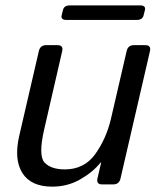

<svg xmlns="http://www.w3.org/2000/svg" viewBox="-20 -679 587 707"><path d="M225.1 -605.5Q203.1 -605.5 207 -622.6L211.9 -642.1Q215.8 -659.2 237.8 -659.2H495.6Q517.6 -659.2 513.7 -642.1L508.8 -622.6Q504.9 -605.5 482.9 -605.5ZM50.8 -178.7 123 -490.7Q127.9 -512.7 149.9 -512.7H191.9Q213.9 -512.7 209 -490.7L142.6 -202.1Q120.6 -106 144 -80.6Q167.5 -55.2 218.8 -55.2Q290.5 -55.2 331.1 -112.1Q371.6 -168.9 388.7 -242.2L446.3 -490.7Q451.2 -512.7 473.1 -512.7H515.1Q537.1 -512.7 532.2 -490.7L423.8 -22Q418.9 0 397 0H356Q334 0 338.9 -22L352.5 -80.6H350.6Q321.8 -44.9 275.1 -18.3Q228.5 8.3 172.4 8.3Q94.2 8.3 62.5 -41.7Q30.8 -91.8 50.8 -178.7Z"/></svg>

Font: Istok
Style: Italic
Weight: 500
Italic angle: -13°
Designer: Andrey V. Panov
Foundry: Andrey V. Panov
Version: Version 1.0.3